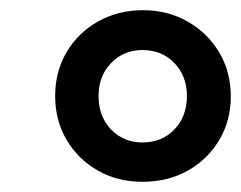

<svg xmlns="http://www.w3.org/2000/svg" viewBox="-20 -737 472 376"><path d="M259 -381Q210 -381 171.5 -403Q133 -425 110.5 -463Q88 -501 88 -549Q88 -597 110.5 -635Q133 -673 172 -695Q211 -717 260 -717Q309 -717 348 -694.5Q387 -672 409.5 -634Q432 -596 432 -548Q432 -501 409.5 -463Q387 -425 348 -403Q309 -381 259 -381ZM259 -458Q297 -458 321.5 -483.5Q346 -509 346 -549Q346 -588 321.5 -613.5Q297 -639 259 -639Q222 -639 197.5 -613.5Q173 -588 173 -549Q173 -509 197.5 -483.5Q222 -458 259 -458Z"/></svg>

Font: Nunito Sans 10pt Expanded
Style: Bold Italic
Weight: 700
Width: 7
Italic angle: -9°
Designer: Vernon Adams
Foundry: Vernon Adams
Version: Version 3.101;gftools[0.9.27]